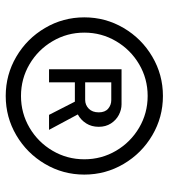

<svg xmlns="http://www.w3.org/2000/svg" viewBox="21 -778 593 675"><g transform="rotate(90 317.5 -440.5)"><path d="M223.6 -571.3H346.7Q365.7 -571.3 384 -561.8Q402.3 -552.2 414.1 -533.9Q425.8 -515.6 425.8 -491.2Q425.8 -465.8 413.8 -447Q401.9 -428.2 382.3 -417.5L436.5 -316.4H383.8L337.4 -407.2H269.5V-316.4H223.6ZM41 -440.4Q41 -515.1 78.4 -578.6Q115.7 -642.1 179.2 -679.4Q242.7 -716.8 317.4 -716.8Q392.1 -716.8 455.6 -679.4Q519 -642.1 556.4 -578.6Q593.8 -515.1 593.8 -440.4Q593.8 -365.7 556.4 -302.2Q519 -238.8 455.6 -201.4Q392.1 -164.1 317.4 -164.1Q242.7 -164.1 179.2 -201.4Q115.7 -238.8 78.4 -302.2Q41 -365.7 41 -440.4ZM540 -440.4Q540 -501 510 -552Q480 -603 429 -633.1Q377.9 -663.1 317.4 -663.1Q256.8 -663.1 205.8 -633.1Q154.8 -603 124.8 -552Q94.7 -501 94.7 -440.4Q94.7 -379.9 124.8 -328.9Q154.8 -277.8 205.8 -247.8Q256.8 -217.8 317.4 -217.8Q377.9 -217.8 429 -247.8Q480 -277.8 510 -328.9Q540 -379.9 540 -440.4ZM331.1 -443.4Q349.1 -443.4 362.1 -456.1Q375 -468.8 375 -491.2Q375 -513.2 362.1 -524.2Q349.1 -535.2 332 -535.2H269.5V-443.4Z"/></g></svg>

Font: Pretendard Std Light
Style: Regular
Weight: 300
Designer: Base glyphs from Inter by Rasmus Andersson; Hangeul glyphs from Noto Sans CJK(Source Han Sans) by Jang Soo-young and Kan
Foundry: Kil Hyung-jin
Version: Version 1.309